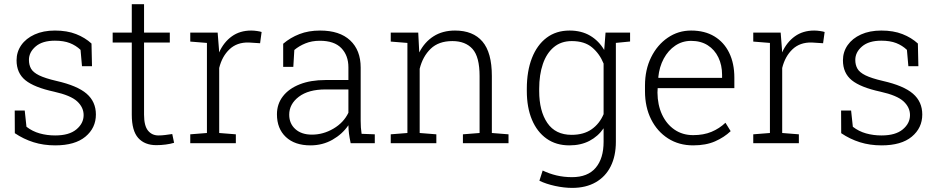

<svg xmlns="http://www.w3.org/2000/svg" viewBox="-20 -684 4482 917"><path d="M243.7 10.3Q188 10.3 140.4 -4.6Q92.8 -19.5 50.8 -47.9L50.3 -156.2H98.1L106.4 -78.6Q134.8 -56.6 169.4 -46.9Q204.1 -37.1 243.7 -37.1Q310.1 -37.1 344.7 -65.9Q379.4 -94.7 379.4 -134.3Q379.4 -171.4 348.4 -200Q317.4 -228.5 238.3 -246.1Q143.6 -266.6 101.3 -300.8Q59.1 -335 59.1 -396Q59.1 -436 81.5 -468.3Q104 -500.5 145.3 -519.3Q186.5 -538.1 242.2 -538.1Q300.3 -538.1 343.3 -521.2Q386.2 -504.4 417 -476.1L419.4 -367.7H371.6L364.7 -445.8Q342.8 -466.8 313.5 -478.3Q284.2 -489.7 242.2 -489.7Q182.6 -489.7 150.4 -462.2Q118.2 -434.6 118.2 -397.9Q118.2 -374 128.2 -356.2Q138.2 -338.4 166.7 -324.2Q195.3 -310.1 250 -297.4Q349.1 -274.9 393.6 -236.6Q438 -198.2 438 -137.2Q438 -72.8 387.9 -31.2Q337.9 10.3 243.7 10.3Z M726.6 9.3Q670.9 9.3 640.1 -25.1Q609.4 -59.6 609.4 -136.2V-481H518.1V-528.3H609.4V-664.1H668V-528.3H791V-481H668V-136.2Q668 -83.5 686.8 -60.3Q705.6 -37.1 736.8 -37.1Q753.4 -37.1 769.5 -39.3Q785.6 -41.5 802.7 -43.9L811.5 -2Q793.9 3.4 771.5 6.3Q749 9.3 726.6 9.3Z M888.7 0V-42.5L968.3 -48.8V-479L888.7 -485.4V-528.3H1019.5L1025.9 -447.8L1026.4 -433.6Q1048.8 -482.9 1087.4 -510.5Q1126 -538.1 1179.7 -538.1Q1192.9 -538.1 1207.8 -535.9Q1222.7 -533.7 1229.5 -531.2L1222.2 -477.5L1168 -481Q1111.8 -482.4 1076.2 -448.7Q1040.5 -415 1026.9 -359.4V-48.8L1106.4 -42.5V0Z M1462.9 10.3Q1387.7 10.3 1345.2 -29.8Q1302.7 -69.8 1302.7 -138.2Q1302.7 -187 1331.1 -223.9Q1359.4 -260.7 1411.4 -281.2Q1463.4 -301.8 1534.7 -301.8H1644V-362.3Q1644 -419.4 1610.1 -454.3Q1576.2 -489.3 1507.8 -489.3Q1469.2 -489.3 1438.7 -476.8Q1408.2 -464.4 1385.7 -445.3L1380.9 -364.7H1332.5V-475.1Q1366.7 -504.4 1410.2 -521.2Q1453.6 -538.1 1508.8 -538.1Q1602.1 -538.1 1652.3 -491.2Q1702.6 -444.3 1702.6 -361.3V-106.4Q1702.6 -90.8 1703.6 -75.4Q1704.6 -60.1 1707 -44.9L1770 -42.5V0H1654.8Q1648.9 -28.8 1646.7 -46.4Q1644.5 -64 1644 -85.9Q1615.2 -43.5 1567.9 -16.6Q1520.5 10.3 1462.9 10.3ZM1469.7 -41Q1523.9 -41 1572.5 -69.6Q1621.1 -98.1 1644 -145.5V-256.8H1534.2Q1453.1 -256.8 1407.2 -221.9Q1361.3 -187 1361.3 -136.2Q1361.3 -93.8 1390.6 -67.4Q1419.9 -41 1469.7 -41Z M1846.2 0V-42.5L1925.8 -48.8V-479L1846.2 -485.4V-528.3H1977.5L1982.4 -433.6Q2007.8 -483.4 2050.8 -510.7Q2093.8 -538.1 2153.3 -538.1Q2239.3 -538.1 2284.2 -485.6Q2329.1 -433.1 2329.1 -321.3V-48.8L2408.7 -42.5V0H2190.9V-42.5L2270.5 -48.8V-320.8Q2270.5 -412.6 2236.8 -450.2Q2203.1 -487.8 2140.6 -487.8Q2075.2 -487.8 2037.1 -451.2Q1999 -414.6 1984.4 -355.5V-48.8L2064 -42.5V0Z M2712.9 213.4Q2674.3 213.4 2631.3 204.1Q2588.4 194.8 2556.2 179.2L2571.8 130.4Q2603 145.5 2637.9 153.8Q2672.9 162.1 2711.9 162.1Q2787.1 162.1 2825 117.4Q2862.8 72.8 2862.8 -6.8V-71.3Q2836.4 -32.7 2795.2 -11.2Q2753.9 10.3 2699.2 10.3Q2635.7 10.3 2590.3 -22Q2544.9 -54.2 2520.5 -112.5Q2496.1 -170.9 2496.1 -249.5V-259.8Q2496.1 -344.2 2520.5 -406.7Q2544.9 -469.2 2590.6 -503.7Q2636.2 -538.1 2700.2 -538.1Q2756.8 -538.1 2798.3 -513.7Q2839.8 -489.3 2865.7 -445.3L2872.1 -528.3H2921.4V-6.8Q2921.4 61 2896.7 110.4Q2872.1 159.7 2825.2 186.5Q2778.3 213.4 2712.9 213.4ZM2710 -40Q2767.6 -40 2805.4 -66.4Q2843.3 -92.8 2862.8 -138.7V-380.4Q2844.2 -426.8 2808.1 -457.3Q2772 -487.8 2710.9 -487.8Q2659.7 -487.8 2625 -458.7Q2590.3 -429.7 2572.8 -378.4Q2555.2 -327.1 2555.2 -259.8V-249.5Q2555.2 -153.8 2594 -96.9Q2632.8 -40 2710 -40ZM2909.7 -478 2890.6 -528.3H2989.3V-485.8Z M3290.5 10.3Q3222.7 10.3 3170.9 -22.7Q3119.1 -55.7 3089.8 -114Q3060.5 -172.4 3060.5 -248.5V-275.4Q3060.5 -351.1 3089.8 -410.4Q3119.1 -469.7 3169.2 -503.9Q3219.2 -538.1 3280.8 -538.1Q3345.7 -538.1 3391.8 -510.3Q3438 -482.4 3462.6 -431.9Q3487.3 -381.3 3487.3 -313V-263.2H3121.1L3120.1 -241.7Q3120.6 -183.1 3141.8 -137.2Q3163.1 -91.3 3201.4 -64.9Q3239.7 -38.6 3290.5 -38.6Q3340.3 -38.6 3378.2 -54.4Q3416 -70.3 3444.8 -97.7L3469.7 -57.6Q3439 -28.3 3395.3 -9Q3351.6 10.3 3290.5 10.3ZM3125 -312H3428.7V-326.7Q3428.7 -373 3410.9 -409.9Q3393.1 -446.8 3360.1 -467.8Q3327.1 -488.8 3280.8 -488.8Q3238.8 -488.8 3205.1 -466.1Q3171.4 -443.4 3150.1 -404.1Q3128.9 -364.7 3124 -314.9Z M3577.6 0V-42.5L3657.2 -48.8V-479L3577.6 -485.4V-528.3H3708.5L3714.8 -447.8L3715.3 -433.6Q3737.8 -482.9 3776.4 -510.5Q3814.9 -538.1 3868.7 -538.1Q3881.8 -538.1 3896.7 -535.9Q3911.6 -533.7 3918.5 -531.2L3911.1 -477.5L3856.9 -481Q3800.8 -482.4 3765.1 -448.7Q3729.5 -415 3715.8 -359.4V-48.8L3795.4 -42.5V0Z M4190.4 10.3Q4134.8 10.3 4087.2 -4.6Q4039.6 -19.5 3997.6 -47.9L3997.1 -156.2H4044.9L4053.2 -78.6Q4081.5 -56.6 4116.2 -46.9Q4150.9 -37.1 4190.4 -37.1Q4256.8 -37.1 4291.5 -65.9Q4326.2 -94.7 4326.2 -134.3Q4326.2 -171.4 4295.2 -200Q4264.2 -228.5 4185.1 -246.1Q4090.3 -266.6 4048.1 -300.8Q4005.9 -335 4005.9 -396Q4005.9 -436 4028.3 -468.3Q4050.8 -500.5 4092 -519.3Q4133.3 -538.1 4189 -538.1Q4247.1 -538.1 4290 -521.2Q4333 -504.4 4363.8 -476.1L4366.2 -367.7H4318.4L4311.5 -445.8Q4289.6 -466.8 4260.3 -478.3Q4231 -489.7 4189 -489.7Q4129.4 -489.7 4097.2 -462.2Q4064.9 -434.6 4064.9 -397.9Q4064.9 -374 4075 -356.2Q4085 -338.4 4113.5 -324.2Q4142.1 -310.1 4196.8 -297.4Q4295.9 -274.9 4340.3 -236.6Q4384.8 -198.2 4384.8 -137.2Q4384.8 -72.8 4334.7 -31.2Q4284.7 10.3 4190.4 10.3Z"/></svg>

Font: Roboto Slab LO Light
Style: Regular
Weight: 300
Designer: Google
Version: Version 2.000